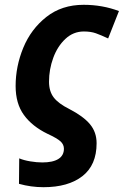

<svg xmlns="http://www.w3.org/2000/svg" viewBox="-20 -574 515 799"><path d="M59 191 60 85Q79 93 106 97.5Q133 102 156 102Q200 102 223 87.5Q246 73 246 45Q246 27 231.5 14Q217 1 178 -17Q114 -48 79.5 -95.5Q45 -143 45 -216Q45 -298 77 -375.5Q109 -453 173 -503.5Q237 -554 328 -554Q406 -554 475 -528L430 -414Q400 -428 379 -435.5Q358 -443 329 -443Q285 -443 252 -412Q219 -381 201.5 -333Q184 -285 184 -234Q184 -194 203.5 -168.5Q223 -143 269 -120Q327 -90 354.5 -57Q382 -24 382 22Q382 113 323 159Q264 205 161 205Q109 205 59 191Z"/></svg>

Font: Noto Sans Display
Style: Bold Italic
Weight: 700
Italic angle: -12°
Designer: Monotype Design team
Foundry: Monotype Imaging Inc.
Version: Version 1.000